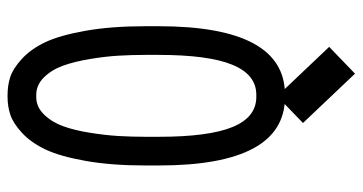

<svg xmlns="http://www.w3.org/2000/svg" viewBox="-238 -676 927 490"><g transform="rotate(90 225.0 -431.5)"><path d="M294.4 -741.7 226.1 -675.8 100.1 -808.6 168.5 -874.5ZM402.8 -373.5V-339.8Q402.8 -252.4 391.1 -186.8Q379.4 -121.1 361.8 -84.2Q344.2 -47.4 319.6 -24.7Q294.9 -2 273.4 5.1Q252 12.2 228 12.2H222.7Q198.7 12.2 177.2 5.4Q155.8 -1.5 130.9 -24.2Q106 -46.9 88.4 -83.7Q70.8 -120.6 59.1 -186.5Q47.4 -252.4 47.4 -339.8V-372.6Q47.4 -695.8 222.2 -695.8H228Q402.8 -695.8 402.8 -373.5ZM228 -622.6H222.2Q170.9 -622.6 145.8 -561.5Q120.6 -500.5 120.6 -372.6V-339.8Q120.6 -304.2 122.6 -271Q124.5 -237.8 131.1 -198Q137.7 -158.2 148.2 -129.2Q158.7 -100.1 178 -80.6Q197.3 -61 222.7 -61H228Q253.4 -61 272.7 -80.8Q292 -100.6 302.5 -129.4Q313 -158.2 319.3 -198Q325.7 -237.8 327.6 -271Q329.6 -304.2 329.6 -339.8V-373.5Q329.6 -501 304.7 -561.8Q279.8 -622.6 228 -622.6Z"/></g></svg>

Font: Anka/Coder Narrow
Style: Regular
Weight: 400
Width: 3
Monospace: yes
Version: Version 001.100